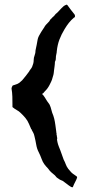

<svg xmlns="http://www.w3.org/2000/svg" viewBox="-20 -726 385 832"><path d="M306 34Q307 35 307.5 35Q308 35 309 36Q310 37 311 37.5Q312 38 313 39Q314 40 314 42V44Q311 53 305.5 63Q300 73 296 84Q294 86 293 86Q294 86 288 84Q278 78 269.5 71Q261 64 252 58Q244 55 239.5 52.5Q235 50 230 46Q226 44 223.5 40.5Q221 37 218 34Q209 27 201.5 20Q194 13 188 4Q179 -5 172 -14.5Q165 -24 160 -38Q158 -44 154.5 -52Q151 -60 148 -66Q140 -81 137 -99Q134 -117 129 -137Q127 -146 124 -151Q121 -156 118 -162Q117 -163 117 -164V-165Q116 -166 116 -167H115Q115 -168 114 -169V-170Q114 -171 113 -172Q113 -173 112 -174Q110 -178 106 -188Q100 -203 90 -215Q80 -227 68 -238Q62 -244 53.5 -248.5Q45 -253 34 -262V-270Q34 -290 33.5 -307.5Q33 -325 30 -342Q30 -345 31.5 -348.5Q33 -352 34 -354Q35 -356 38 -356.5Q41 -357 43 -358Q57 -362 63.5 -367Q70 -372 76 -378Q85 -389 92.5 -398Q100 -407 106 -416Q109 -422 112.5 -426Q116 -430 119 -436Q122 -444 124 -450.5Q126 -457 126 -466Q126 -476 130 -486Q134 -496 134 -508Q137 -520 139 -532Q141 -544 143 -554Q144 -561 148.5 -570Q153 -579 158.5 -587.5Q164 -596 168 -602Q172 -608 172 -608Q174 -613 180 -619.5Q186 -626 192 -632Q195 -635 196 -638Q197 -641 202 -645L205 -648Q207 -650 207.5 -651Q208 -652 210 -653Q216 -658 218 -661.5Q220 -665 228 -671Q236 -679 246 -690Q256 -701 264 -704Q268 -706 269 -706Q270 -706 272 -704Q281 -691 287.5 -683Q294 -675 301 -666Q305 -662 305 -657Q305 -650 301 -650Q288 -639 278.5 -627Q269 -615 260 -600Q246 -577 237.5 -554.5Q229 -532 226 -504Q226 -498 224 -490.5Q222 -483 222 -474Q222 -471 221.5 -467.5Q221 -464 218 -458Q218 -449 216.5 -439Q215 -429 214 -420Q213 -408 211.5 -402Q210 -396 205 -380Q203 -374 194.5 -357.5Q186 -341 174 -330Q171 -327 169 -324Q167 -321 162 -319Q167 -315 173.5 -305Q180 -295 184 -288Q187 -283 190.5 -279Q194 -275 196 -270Q200 -261 201.5 -254Q203 -247 206 -238Q212 -224 215 -211.5Q218 -199 220 -184Q221 -177 222 -169Q223 -161 224 -154V-153V-152V-151L225 -150V-149V-148V-147V-145V-144V-143V-142L226 -141V-140V-139V-138Q228 -130 228 -127Q228 -125 227.5 -124Q227 -123 227 -121Q227 -118 229 -110Q231 -101 234.5 -92Q238 -83 242 -73L256 -34Q262 -23 265 -14Q268 -5 276 6Q283 15 289 21Q295 27 306 34Z"/></svg>

Font: Kirang Haerang sl
Style: Regular
Weight: 400
Version: Version 1.00